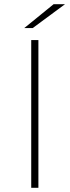

<svg xmlns="http://www.w3.org/2000/svg" viewBox="-20 -890 330 910"><path d="M128 0V-700H162V0ZM95 -757 234 -870H288L135 -757Z"/></svg>

Font: Montserrat ExtraLight
Style: Regular
Weight: 200
Designer: Julieta Ulanovsky
Foundry: Julieta Ulanovsky
Version: Version 9.000; ttfautohint (v1.8.4.7-5d5b)